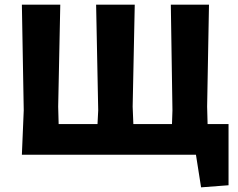

<svg xmlns="http://www.w3.org/2000/svg" viewBox="-20 -665 1021 825"><path d="M74 0 82 -191 74 -645H239L230 -207L232 -132H399L402 -191L393 -645H559L550 -207L553 -132H719L721 -191L714 -645H878L870 -207L872 -132H962V131L844 140L822 0Z"/></svg>

Font: Alegreya Sans ExtraBold
Style: Regular
Weight: 800
Designer: Juan Pablo del Peral
Foundry: Huerta Tipografica
Version: Version 2.007